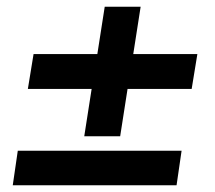

<svg xmlns="http://www.w3.org/2000/svg" viewBox="-20 -552 640 572"><path d="M231 -146 253 -287H63L80 -391H270L292 -532H399L377 -391H568L551 -287H360L338 -146ZM18 0 33 -103H521L506 0Z"/></svg>

Font: Nunito Sans 12pt ExtraLight ExtraBold
Style: Italic
Weight: 800
Italic angle: -9°
Version: Version 3.101;gftools[0.9.27]